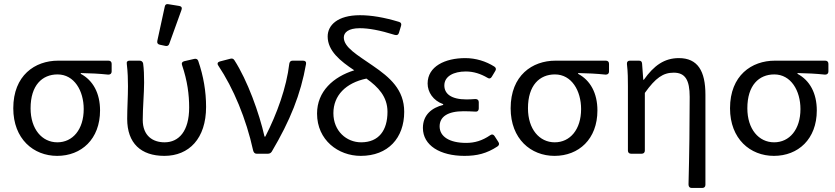

<svg xmlns="http://www.w3.org/2000/svg" viewBox="-20 -763 4144 953"><path d="M45.9 -225.6C45.9 -73.2 146.5 10.7 263.7 10.7C383.8 10.7 476.6 -72.3 476.6 -214.8C476.6 -300.8 441.4 -364.3 380.9 -396.5V-400.4C429.7 -399.4 470.7 -397.5 517.6 -392.6C528.3 -392.6 534.2 -398.4 534.2 -408.2V-446.3C534.2 -456.1 528.3 -461.9 518.6 -461.9H268.6C153.3 -461.9 45.9 -388.7 45.9 -225.6ZM395.5 -221.7C395.5 -120.1 340.8 -56.6 264.6 -56.6C188.5 -56.6 131.8 -122.1 131.8 -225.6C131.8 -339.8 189.5 -393.6 265.6 -393.6C348.6 -393.6 395.5 -312.5 395.5 -221.7Z M797.9 -730.5 760.7 -559.6C758.8 -548.8 763.7 -543 773.4 -541L800.8 -535.2C809.6 -533.2 817.4 -536.1 820.3 -545.9L880.9 -713.9C884.8 -724.6 880.9 -731.4 870.1 -733.4L815.4 -742.2C805.7 -744.1 799.8 -740.2 797.9 -730.5ZM611.3 -172.9C611.3 -51.8 679.7 10.7 795.9 10.7C918 10.7 1002.9 -75.2 1002.9 -232.4C1002.9 -308.6 990.2 -384.8 963.9 -460.9C960.9 -469.7 953.1 -472.7 944.3 -470.7L893.6 -459C883.8 -456.1 879.9 -449.2 883.8 -439.5C910.2 -361.3 918.9 -293.9 918.9 -229.5C918.9 -111.3 867.2 -56.6 796.9 -56.6C739.3 -56.6 688.5 -87.9 688.5 -168C688.5 -225.6 695.3 -302.7 695.3 -353.5C695.3 -388.7 694.3 -419.9 690.4 -448.2C688.5 -457 681.6 -461.9 672.9 -461.9H623C612.3 -461.9 607.4 -456.1 609.4 -445.3C614.3 -404.3 615.2 -367.2 615.2 -335C615.2 -280.3 611.3 -226.6 611.3 -172.9Z M1063.5 -437.5C1138.7 -325.2 1202.1 -172.9 1236.3 -16.6C1239.3 -4.9 1245.1 0 1253.9 0H1309.6C1317.4 0 1324.2 -2.9 1329.1 -10.7C1419.9 -164.1 1472.7 -294.9 1499 -445.3C1501 -456.1 1495.1 -461.9 1484.4 -461.9H1432.6C1422.9 -461.9 1418 -457 1416 -447.3C1402.3 -329.1 1354.5 -197.3 1296.9 -85H1293C1266.6 -202.1 1208 -364.3 1143.6 -463.9C1138.7 -471.7 1132.8 -473.6 1124 -471.7L1071.3 -458C1060.5 -455.1 1056.6 -447.3 1063.5 -437.5Z M1831.1 -436.5C1752 -491.2 1686.5 -528.3 1686.5 -577.1C1686.5 -601.6 1709 -623 1765.6 -623C1809.6 -623 1864.3 -613.3 1939.5 -589.8C1950.2 -586.9 1957 -589.8 1960 -599.6L1970.7 -634.8C1973.6 -644.5 1970.7 -651.4 1960.9 -654.3C1886.7 -676.8 1823.2 -687.5 1766.6 -687.5C1655.3 -687.5 1606.4 -637.7 1606.4 -582C1606.4 -510.7 1668.9 -460 1738.3 -414.1C1634.8 -381.8 1553.7 -309.6 1553.7 -199.2C1553.7 -67.4 1659.2 10.7 1770.5 10.7C1906.2 10.7 1986.3 -78.1 1986.3 -208C1986.3 -318.4 1915 -378.9 1831.1 -436.5ZM1772.5 -56.6C1700.2 -56.6 1634.8 -112.3 1634.8 -201.2C1634.8 -289.1 1696.3 -351.6 1798.8 -373C1857.4 -331.1 1903.3 -283.2 1903.3 -208C1903.3 -116.2 1860.4 -56.6 1772.5 -56.6Z M2079.1 -127.9C2079.1 -41 2165 10.7 2285.2 10.7C2347.7 10.7 2395.5 -1 2449.2 -36.1C2458 -42 2459 -49.8 2454.1 -57.6L2434.6 -87.9C2428.7 -96.7 2420.9 -97.7 2413.1 -91.8C2373 -64.5 2335.9 -53.7 2293.9 -53.7C2210.9 -53.7 2162.1 -85 2162.1 -135.7C2162.1 -183.6 2202.1 -210.9 2281.2 -210.9C2300.8 -210.9 2319.3 -210 2339.8 -209C2350.6 -208 2356.4 -214.8 2356.4 -224.6V-255.9C2356.4 -265.6 2350.6 -271.5 2339.8 -271.5C2324.2 -270.5 2310.5 -269.5 2295.9 -269.5C2218.8 -269.5 2185.5 -297.9 2185.5 -338.9C2185.5 -384.8 2232.4 -408.2 2292 -408.2C2331.1 -408.2 2366.2 -396.5 2399.4 -377C2408.2 -371.1 2416 -373 2420.9 -381.8L2438.5 -411.1C2443.4 -418.9 2442.4 -426.8 2433.6 -432.6C2391.6 -459 2341.8 -474.6 2289.1 -474.6C2189.5 -474.6 2102.5 -433.6 2102.5 -348.6C2102.5 -305.7 2129.9 -263.7 2179.7 -246.1V-242.2C2125 -228.5 2079.1 -194.3 2079.1 -127.9Z M2514.6 -225.6C2514.6 -73.2 2615.2 10.7 2732.4 10.7C2852.5 10.7 2945.3 -72.3 2945.3 -214.8C2945.3 -300.8 2910.2 -364.3 2849.6 -396.5V-400.4C2898.4 -399.4 2939.5 -397.5 2986.3 -392.6C2997.1 -392.6 3002.9 -398.4 3002.9 -408.2V-446.3C3002.9 -456.1 2997.1 -461.9 2987.3 -461.9H2737.3C2622.1 -461.9 2514.6 -388.7 2514.6 -225.6ZM2864.3 -221.7C2864.3 -120.1 2809.6 -56.6 2733.4 -56.6C2657.2 -56.6 2600.6 -122.1 2600.6 -225.6C2600.6 -339.8 2658.2 -393.6 2734.4 -393.6C2817.4 -393.6 2864.3 -312.5 2864.3 -221.7Z M3403.3 -282.2C3403.3 -155.3 3401.4 5.9 3397.5 152.3C3397.5 164.1 3403.3 169.9 3413.1 169.9H3465.8C3475.6 169.9 3481.4 164.1 3481.4 154.3V-293C3481.4 -410.2 3443.4 -474.6 3349.6 -474.6C3277.3 -474.6 3225.6 -437.5 3175.8 -367.2H3172.9L3167 -447.3C3166 -458 3161.1 -461.9 3151.4 -461.9H3106.4C3096.7 -461.9 3090.8 -456.1 3091.8 -445.3C3096.7 -404.3 3096.7 -367.2 3096.7 -335V-15.6C3096.7 -5.9 3102.5 0 3112.3 0H3165C3174.8 0 3180.7 -5.9 3180.7 -15.6V-301.8C3234.4 -377 3271.5 -402.3 3324.2 -402.3C3380.9 -402.3 3403.3 -366.2 3403.3 -282.2Z M3603.5 -225.6C3603.5 -73.2 3704.1 10.7 3821.3 10.7C3941.4 10.7 4034.2 -72.3 4034.2 -214.8C4034.2 -300.8 3999 -364.3 3938.5 -396.5V-400.4C3987.3 -399.4 4028.3 -397.5 4075.2 -392.6C4085.9 -392.6 4091.8 -398.4 4091.8 -408.2V-446.3C4091.8 -456.1 4085.9 -461.9 4076.2 -461.9H3826.2C3710.9 -461.9 3603.5 -388.7 3603.5 -225.6ZM3953.1 -221.7C3953.1 -120.1 3898.4 -56.6 3822.3 -56.6C3746.1 -56.6 3689.5 -122.1 3689.5 -225.6C3689.5 -339.8 3747.1 -393.6 3823.2 -393.6C3906.2 -393.6 3953.1 -312.5 3953.1 -221.7Z"/></svg>

Font: Ed Sans Neue
Style: Regular
Weight: 400
Designer: Stephen Hutchings
Version: Version 1.004;PS 001.004;hotconv 1.0.88;makeotf.lib2.5.64775